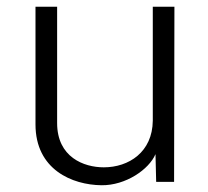

<svg xmlns="http://www.w3.org/2000/svg" viewBox="-20 -539 614 568"><path d="M280 9C352 10 421 -38 440 -83L442 -1H495L496 -519H432V-182C431 -89 361 -44 287 -44C228 -44 149 -74 149 -175V-519H85V-171C85 -37 194 8 280 9Z"/></svg>

Font: United Sans ExtraLight
Style: Regular
Weight: 200
Designer: Pablo Impallari, Rodrigo Fuenzalida (Modified by Dan O. Williams)
Version: Version 1.000;PS 001.000;hotconv 1.0.88;makeotf.lib2.5.64775